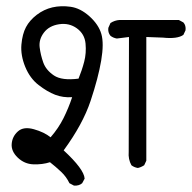

<svg xmlns="http://www.w3.org/2000/svg" viewBox="-20 -616 617 617"><path d="M217.8 -19.5 203.1 -27.3Q193.4 -47.9 176.3 -64Q159.2 -80.1 140.6 -94.7Q116.2 -86.9 87.4 -87.9Q58.6 -88.9 37.1 -109.4Q15.6 -129.9 17.6 -153.8Q19.5 -177.7 37.6 -193.8Q55.7 -210 88.9 -200.7Q122.1 -191.4 142.6 -174.8Q168 -204.1 184.1 -236.3Q200.2 -268.6 211.9 -303.7Q182.6 -301.8 157.2 -311.5Q131.8 -321.3 104 -342.8Q76.2 -364.3 61 -401.4Q45.9 -438.5 48.8 -472.7Q51.8 -506.8 63.5 -528.8Q75.2 -550.8 98.1 -568.4Q121.1 -585.9 148.4 -592.3Q175.8 -598.6 207 -594.2Q238.3 -589.8 267.6 -563.5Q296.9 -537.1 305.7 -506.8Q314.5 -476.6 305.2 -421.4Q295.9 -366.2 271 -291.5Q246.1 -216.8 184.6 -132.8Q250 -72.3 252 -42L244.1 -27.3Q234.4 -18.6 217.8 -19.5ZM422.9 -76.2Q411.1 -78.1 402.3 -85Q391.6 -104.5 393.6 -127.9L394.5 -497.1L355.5 -492.2Q343.8 -494.1 335 -501Q326.2 -511.7 328.1 -526.4L335 -542Q348.6 -550.8 364.3 -551.8H554.7L569.3 -543.9Q578.1 -534.2 576.2 -518.6L569.3 -503.9Q549.8 -490.2 503.9 -495.1L450.2 -497.1V-99.6L443.4 -85Q432.6 -78.1 422.9 -76.2ZM232.4 -363.3Q243.2 -389.6 250.5 -417.5Q257.8 -445.3 254.9 -476.1Q252 -506.8 227.1 -524.9Q202.1 -543 169.9 -538.1Q137.7 -533.2 121.1 -511.2Q104.5 -489.3 107.4 -464.4Q110.4 -439.5 119.1 -415Q127.9 -390.6 153.3 -373.5Q178.7 -356.4 232.4 -363.3Z"/></svg>

Font: JasonHandwriting1
Style: Regular
Weight: 400
Version: Version 1.48.20